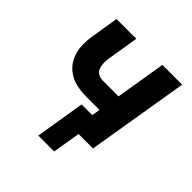

<svg xmlns="http://www.w3.org/2000/svg" viewBox="-183 -663 941 941"><g transform="rotate(45 288.0 -192.5)"><path d="M225 145H335L359 0H459L547 -530H410L367 -269H257Q240 -269 225.5 -277.5Q211 -286 205.5 -302Q200 -318 200 -335.5Q200 -353 203 -370L229 -530H92L69 -388Q63 -352 64.5 -315.5Q66 -279 81 -247Q96 -215 123.5 -193.5Q151 -172 185.5 -164Q220 -156 257 -156H348L341 -113H267Z"/></g></svg>

Font: Iosevka Sparkle XBdObl
Style: Regular
Weight: 800
Italic angle: -9°
Designer: Belleve Invis
Foundry: Belleve Invis
Version: Version 4.5.0; ttfautohint (v1.8.3)